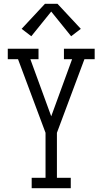

<svg xmlns="http://www.w3.org/2000/svg" viewBox="-20 -992 540 1012"><path d="M147 0V-55H220V-292L75 -680H21V-735H183V-680H140L250 -379L360 -680H317V-735H479V-680H425L280 -292V-55H353V0ZM145 -801 94 -840 217 -972H283L406 -840L355 -801L250 -931Z"/></svg>

Font: Iosevka Slab Light
Style: Regular
Weight: 300
Monospace: yes
Designer: Belleve Invis
Foundry: Belleve Invis
Version: Version 11.1.0; ttfautohint (v1.8.3)